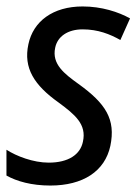

<svg xmlns="http://www.w3.org/2000/svg" viewBox="-22 -565 430 595"><path d="M134 10C235 10 303 -34 320 -113C337 -195 306 -244 221 -305C178 -336 138 -366 149 -417C156 -452 188 -474 234 -474C282 -474 319 -459 351 -441L381 -508C345 -528 293 -545 234 -545C142 -545 81 -499 66 -428C50 -354 84 -301 160 -247C210 -210 247 -180 235 -126C227 -86 190 -61 129 -61C81 -61 29 -81 -2 -101V-21C30 -3 76 10 134 10Z"/></svg>

Font: Noto Sans SemiCondensed
Style: Italic
Weight: 400
Width: 4
Italic angle: -12°
Designer: Monotype Design Team
Foundry: Monotype Imaging Inc.
Version: Version 2.013